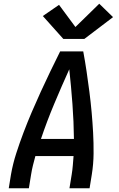

<svg xmlns="http://www.w3.org/2000/svg" viewBox="-20 -1011 640 1031"><path d="M27 0 39 -74Q49 -131 67 -187Q85 -243 106 -298.5Q127 -354 150.5 -409Q174 -464 199 -518.5Q224 -573 250 -627Q276 -681 303 -735H427Q437 -681 445 -627Q453 -573 460 -518.5Q467 -464 472 -409Q477 -354 480 -298.5Q483 -243 482.5 -186.5Q482 -130 473 -74L461 0H353L365 -74Q369 -98 371 -123Q373 -148 375 -173H170Q163 -148 157 -123.5Q151 -99 147 -74L135 0ZM200 -265H377Q376 -359 369 -452.5Q362 -546 352 -639Q310 -546 271 -453Q232 -360 200 -265ZM320 -802 210 -925 297 -985 385 -866 513 -991 587 -919 433 -802Z"/></svg>

Font: Iosevka Curly SmBdExObl
Style: Regular
Weight: 600
Width: 7
Italic angle: -9°
Monospace: yes
Designer: Belleve Invis
Foundry: Belleve Invis
Version: Version 11.1.0; ttfautohint (v1.8.3)